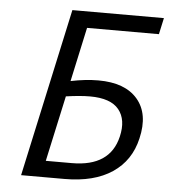

<svg xmlns="http://www.w3.org/2000/svg" viewBox="-49 -703 665 748"><g transform="rotate(5 283.0 -329.0)"><path d="M548 -594H267L221 -382Q279 -394 329 -394Q434 -394 482.5 -337Q531 -280 508 -183Q488 -95 417 -47.5Q346 0 231 0H61L204 -658H562ZM302 -329Q264 -329 208 -321L152 -64H254Q403 -64 431 -183Q447 -250 415 -289.5Q383 -329 302 -329Z"/></g></svg>

Font: EauTestInfant Medium
Style: Italic
Weight: 500
Italic angle: -12°
Designer: Christian Thalmann (Catharsis Fonts)
Version: Version 0.001;PS 000.001;hotconv 1.0.88;makeotf.lib2.5.64775